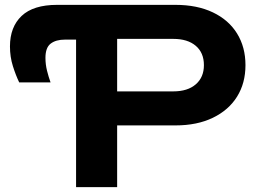

<svg xmlns="http://www.w3.org/2000/svg" viewBox="-20 -770 1052 790"><path d="M215 -750H702Q791 -750 856 -719Q921 -688 955.5 -632Q990 -576 990 -502Q990 -428 955.5 -372.5Q921 -317 856 -285.5Q791 -254 702 -254H371V-394H693Q752 -394 785.5 -423Q819 -452 819 -502Q819 -553 785.5 -581.5Q752 -610 693 -610H386L462 -691V0H293V-682L365 -607H247Q210 -607 188.5 -590.5Q167 -574 167 -532Q167 -505 173.5 -479Q180 -453 188 -431H59Q45 -460 33 -498Q21 -536 21 -579Q21 -659 69 -704.5Q117 -750 215 -750Z"/></svg>

Font: Unbounded Medium
Style: Regular
Weight: 500
Designer: Luke Prowse, Jean-Baptiste Morizot, Fátima Lázaro, Florian Runge
Foundry: NaN
Version: Version 1.700